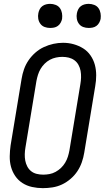

<svg xmlns="http://www.w3.org/2000/svg" viewBox="-20 -968 543 996"><path d="M202 8Q174 8 146.5 2Q119 -4 96.5 -18.5Q74 -33 59 -55Q44 -77 37 -103Q30 -129 30.5 -157.5Q31 -186 35 -214L92 -559Q96 -584 104.5 -608.5Q113 -633 128 -655Q143 -677 163.5 -695Q184 -713 208 -724Q232 -735 257 -740.5Q282 -746 307 -746Q336 -746 362.5 -738.5Q389 -731 411.5 -717Q434 -703 449.5 -680.5Q465 -658 472 -632Q479 -606 479 -577.5Q479 -549 474 -521L417 -176Q413 -151 404.5 -126.5Q396 -102 381.5 -80Q367 -58 346 -40Q325 -22 301.5 -11Q278 0 252.5 4Q227 8 202 8ZM204 -62Q220 -62 236.5 -65Q253 -68 268.5 -76.5Q284 -85 296.5 -97Q309 -109 318 -124Q327 -139 332 -155Q337 -171 340 -187L397 -532Q400 -549 400.5 -566.5Q401 -584 398 -600.5Q395 -617 387 -631.5Q379 -646 366 -655.5Q353 -665 337 -669Q321 -673 303 -673Q287 -673 270.5 -669.5Q254 -666 239 -658Q224 -650 211.5 -637.5Q199 -625 190.5 -610.5Q182 -596 177 -580Q172 -564 169 -548L112 -203Q109 -186 108.5 -168.5Q108 -151 111 -135Q114 -119 121.5 -104.5Q129 -90 141.5 -80Q154 -70 170.5 -66Q187 -62 204 -62Q204 -62 204 -62Q204 -62 204 -62ZM440 -823Q425 -823 411.5 -828Q398 -833 389.5 -844.5Q381 -856 378.5 -870.5Q376 -885 379 -900Q381 -910 386 -920Q391 -930 400 -936.5Q409 -943 419.5 -945.5Q430 -948 440 -948Q455 -948 469 -942.5Q483 -937 491 -925.5Q499 -914 501.5 -899.5Q504 -885 502 -870Q500 -860 494.5 -850Q489 -840 480 -833.5Q471 -827 460.5 -825Q450 -823 440 -823ZM240 -823Q225 -823 211.5 -828Q198 -833 189.5 -844.5Q181 -856 178.5 -870.5Q176 -885 179 -900Q181 -910 186 -920Q191 -930 200 -936.5Q209 -943 219.5 -945.5Q230 -948 240 -948Q255 -948 269 -942.5Q283 -937 291 -925.5Q299 -914 301.5 -899.5Q304 -885 302 -870Q300 -860 294.5 -850Q289 -840 280 -833.5Q271 -827 260.5 -825Q250 -823 240 -823Z"/></svg>

Font: Iosevka Curly Oblique
Style: Regular
Weight: 400
Italic angle: -9°
Monospace: yes
Designer: Belleve Invis
Foundry: Belleve Invis
Version: Version 11.1.0; ttfautohint (v1.8.3)